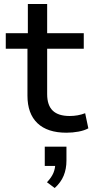

<svg xmlns="http://www.w3.org/2000/svg" viewBox="-20 -658 466 965"><path d="M314 9Q218 9 168 -39Q118 -87 118 -177V-413H9V-491H120V-638H217V-491H401V-413H217V-185Q217 -129 245 -102Q273 -75 330 -75Q351 -75 370.5 -78.5Q390 -82 408 -89L424 -13Q404 -2 374.5 3.5Q345 9 314 9ZM255 287 216 258Q239 234 248.5 211Q258 188 258 162L279 176H205V79H314V149Q314 191 300 225Q286 259 255 287Z"/></svg>

Font: Nunito Sans 10pt SemiExpanded Medium
Style: Regular
Weight: 500
Width: 6
Designer: Vernon Adams
Foundry: Vernon Adams
Version: Version 3.101;gftools[0.9.27]